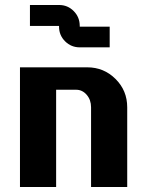

<svg xmlns="http://www.w3.org/2000/svg" viewBox="-20 -750 590 770"><path d="M490.2 0H345.2V-319.8Q345.2 -349.6 327.6 -369.9Q310.1 -390.1 285.2 -390.1H205.1V0H60.1V-480H330.1Q396.5 -480 443.4 -433.3Q490.2 -386.7 490.2 -319.8ZM419.9 -560.1H299.8Q265.6 -560.1 241.2 -584.2Q216.8 -608.4 216.8 -643.1V-646H100.1V-730H216.8Q251.5 -730 275.6 -705.6Q299.8 -681.2 299.8 -646V-643.1H419.9Z"/></svg>

Font: Laconic
Style: Bold
Weight: 700
Designer: Robby Woodard
Version: Version 1.000